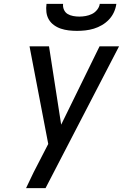

<svg xmlns="http://www.w3.org/2000/svg" viewBox="-20 -975 640 995"><path d="M216 0H115Q134 -41 154 -81.5Q174 -122 196 -163L230 -229L133 -735H234L297 -329L496 -735H597Q502 -551 406.5 -367.5Q311 -184 216 0ZM379 -815Q357 -815 336 -817.5Q315 -820 295.5 -826.5Q276 -833 259.5 -845Q243 -857 233 -874Q223 -891 220.5 -912Q218 -933 221 -955H307Q305 -939 311.5 -924.5Q318 -910 330.5 -902.5Q343 -895 359 -892Q375 -889 391 -889Q407 -889 424 -892Q441 -895 456.5 -902.5Q472 -910 483.5 -924.5Q495 -939 497 -955H583Q580 -933 570.5 -912Q561 -891 545 -874Q529 -857 508.5 -845Q488 -833 466.5 -826.5Q445 -820 423 -817.5Q401 -815 379 -815Z"/></svg>

Font: Iosevka Medium Extended
Style: Italic
Weight: 500
Width: 7
Italic angle: -9°
Monospace: yes
Designer: Belleve Invis
Foundry: Belleve Invis
Version: Version 32.5.0; ttfautohint (v1.8.4)